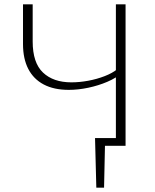

<svg xmlns="http://www.w3.org/2000/svg" viewBox="-20 -678 721 893"><path d="M428 195 422 -36H469L464 195ZM446 0 422 -36H540V0ZM519 0V-658H564V0ZM300 -260Q231 -260 183.5 -285Q136 -310 111.5 -357.5Q87 -405 87 -473V-658H132V-485Q132 -386 180 -340.5Q228 -295 312 -295Q350 -295 390.5 -302.5Q431 -310 467 -324Q503 -338 525 -356L547 -339Q520 -315 479 -297.5Q438 -280 391 -270Q344 -260 300 -260Z"/></svg>

Font: Ysabeau Office ExtraLight
Style: Regular
Weight: 250
Designer: Christian Thalmann (Catharsis Fonts)
Version: Version 2.001;gftools[0.9.30]; featfreeze: tnum,lnum,ss02